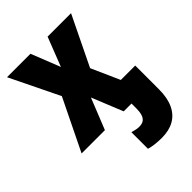

<svg xmlns="http://www.w3.org/2000/svg" viewBox="-228 -652 990 990"><g transform="rotate(-45 267.0 -157.0)"><path d="M355 236Q328 236 304 233Q280 230 264 225V104Q278 108 289.5 110.5Q301 113 313 113Q335 113 347 103.5Q359 94 364 76.5Q369 59 369 35V0H312L243 -170L175 0H5L142 -281L11 -550H182L245 -391L307 -550H478L347 -280L416 -125H521V49Q521 110 501.5 152Q482 194 445 215Q408 236 355 236Z"/></g></svg>

Font: Noto Sans Display Condensed ExtraBold
Style: Regular
Weight: 800
Width: 3
Designer: Monotype Design Team
Foundry: Monotype Imaging Inc.
Version: Version 2.003